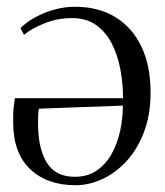

<svg xmlns="http://www.w3.org/2000/svg" viewBox="-20 -540 488 568"><path d="M203.5 8Q120 8 70 -38.8Q20 -85.5 19 -175Q18.5 -204.5 20.2 -220.8Q22 -237 24 -249.5H344Q344 -292 336.2 -334Q328.5 -376 311 -410.5Q293.5 -445 264.5 -465.8Q235.5 -486.5 193 -486.5Q150 -486.5 111.5 -471Q73 -455.5 51 -437L40.5 -457Q58.5 -474.5 84.2 -488.8Q110 -503 140.2 -511.5Q170.5 -520 202 -520Q271.5 -520 321.5 -489.2Q371.5 -458.5 398.5 -401.8Q425.5 -345 425.5 -266.5Q425.5 -200 405.8 -148.8Q386 -97.5 353.5 -62.5Q321 -27.5 281.8 -9.8Q242.5 8 203.5 8ZM201 -17Q239.5 -17 266.5 -35.8Q293.5 -54.5 310.5 -85.2Q327.5 -116 335.5 -153.2Q343.5 -190.5 343.5 -227.5L95 -218.5Q93 -207.5 92.8 -197Q92.5 -186.5 92.5 -176Q92.5 -100.5 118.5 -58.8Q144.5 -17 201 -17Z"/></svg>

Font: Merriweather 144pt Light
Style: Regular
Weight: 300
Version: Version 2.100